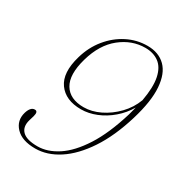

<svg xmlns="http://www.w3.org/2000/svg" viewBox="-170 -826 888 951"><g transform="rotate(30 273.5 -350.5)"><path d="M170 9.5Q94 9.5 58 -28.5Q22 -66.5 37 -118Q49 -157 73 -157Q92.5 -157 84 -126L75.5 -97.5Q63 -54.5 87.5 -30Q112 -5.5 174.5 -5.5Q231 -5.5 288.8 -43.2Q346.5 -81 398 -161.2Q449.5 -241.5 488 -368.5Q495 -393 500.5 -415.5Q475 -372 437.2 -339.8Q399.5 -307.5 355.8 -289.8Q312 -272 269 -272Q180.5 -272 140 -328.5Q99.5 -385 130 -489.5Q149 -555.5 189.5 -605Q230 -654.5 284.2 -682Q338.5 -709.5 399 -709.5Q463.5 -709.5 502 -671.2Q540.5 -633 546.2 -556.8Q552 -480.5 517.5 -366.5Q480.5 -244 424.8 -160Q369 -76 303.2 -33.2Q237.5 9.5 170 9.5ZM161 -493Q132.5 -393 164.2 -340.2Q196 -287.5 275.5 -287.5Q321 -287.5 368 -310.2Q415 -333 453.5 -372.8Q492 -412.5 511 -463.5Q526 -546.5 515.2 -597.5Q504.5 -648.5 472.8 -672Q441 -695.5 394.5 -695.5Q318 -695.5 253.8 -644.2Q189.5 -593 161 -493Z"/></g></svg>

Font: Fraunces 144pt S050 Thin
Style: Italic
Weight: 100
Italic angle: -16°
Version: Version 1.000; ttfautohint (v1.8.3)